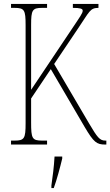

<svg xmlns="http://www.w3.org/2000/svg" viewBox="-20 -734 560 975"><path d="M36 0H219V-20H194C143 -20 138 -31 138 -112V-234L238 -383L410 -89C456 -11 471 0 514 0H520V-20H515C486 -20 474 -37 433 -106L255 -409L376 -589C435 -676 437 -694 480 -694V-714H350V-694C387 -694 400 -690 400 -680C400 -667 387 -650 345 -587L138 -278V-607C138 -683 144 -694 194 -694H219V-714H36V-694H54C104 -694 110 -683 110 -607V-108C110 -31 104 -20 54 -20H36ZM241 208V221H253C268 181 286 113 296 71V61H257C254 114 248 159 241 208Z"/></svg>

Font: Noto Serif Lao ExtraCondensed Thin
Style: Regular
Weight: 100
Width: 2
Designer: Monotype Design Team
Foundry: Monotype Imaging Inc.
Version: Version 2.003